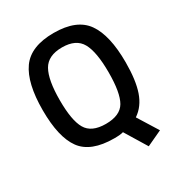

<svg xmlns="http://www.w3.org/2000/svg" viewBox="-195 -831 1046 1116"><g transform="rotate(-30 328.0 -272.5)"><path d="M328 11Q172 11 110.5 -73Q49 -157 49 -338.5Q49 -520 111.5 -608Q174 -696 328 -696Q482 -696 544 -608.5Q606 -521 606 -339Q606 -219 580.5 -145Q555 -71 497 -32L581 103L478 151L389 5Q370 11 328 11ZM198 -145Q232 -86 328 -86Q424 -86 457.5 -143.5Q491 -201 491 -338Q491 -475 456.5 -537Q422 -599 328 -599Q234 -599 199 -537Q164 -475 164 -339Q164 -203 198 -145Z"/></g></svg>

Font: Titillium Web[RUS by Daymarius]
Style: Regular
Weight: 600
Designer: Cyrillization by Daymarius
Foundry: Cyrillization by Daymarius
Version: Version 1.002 September 11, 2018